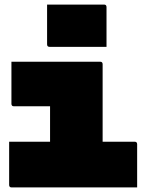

<svg xmlns="http://www.w3.org/2000/svg" viewBox="-20 -820 640 840"><path d="M20 -200H199V-355H41Q30 -355 30 -366V-550H418Q429 -550 429 -539V-200H569Q580 -200 580 -189V0H31Q20 0 20 -11ZM186 -800H435Q446 -800 446 -789V-615H197Q186 -615 186 -626Z"/></svg>

Font: Recursive Mn Lnr St XBk
Style: Regular
Weight: 1000
Monospace: yes
Version: Version 1.079;hotconv 1.0.112;makeotfexe 2.5.65598; ttfautoh